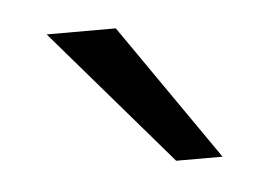

<svg xmlns="http://www.w3.org/2000/svg" viewBox="-28 -735 324 231"><g transform="rotate(-5 133.5 -619.5)"><path d="M35 -702.5H118.5L233 -537.5H177Z"/></g></svg>

Font: Overused Grotesk Book
Style: Regular
Weight: 375
Version: Version 0.004